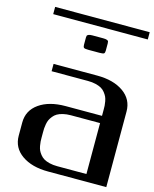

<svg xmlns="http://www.w3.org/2000/svg" viewBox="-130 -977 853 1063"><g transform="rotate(15 297.0 -445.5)"><path d="M593.8 -890.6V-849.1H51.8V-890.6ZM385.3 -771V-729Q385.3 -716.8 380.4 -712.6Q375.5 -708.5 354 -708.5H291.5Q270.5 -708.5 265.4 -712.6Q260.3 -716.8 260.3 -729V-771Q260.7 -778.3 261.7 -781.5Q262.7 -784.7 269.8 -788.1Q276.9 -791.5 291.5 -791.5H354Q368.7 -791.5 375.7 -788.6Q382.8 -785.6 383.8 -782.5Q384.8 -779.3 385.3 -771ZM125 -541.5V-583.5H375Q468.8 -583.5 526.1 -543.2Q583.5 -502.9 583.5 -433.1V0H250Q156.2 0 98.9 -40.3Q41.5 -80.6 41.5 -149.9V-225.1Q41.5 -294.4 98.9 -334.7Q156.2 -375 250 -375H458.5V-410.6Q458.5 -423.8 458 -433.3Q457.5 -442.9 454.8 -457.5Q452.1 -472.2 447.3 -482.7Q442.4 -493.2 433.1 -505.1Q423.8 -517.1 411.1 -524.4Q398.4 -531.7 378.4 -536.6Q358.4 -541.5 333.5 -541.5ZM458.5 -41.5V-333.5H291.5Q266.6 -333.5 246.6 -328.6Q226.6 -323.7 213.9 -316.2Q201.2 -308.6 191.9 -296.9Q182.6 -285.2 177.7 -274.7Q172.9 -264.2 170.2 -249.5Q167.5 -234.9 167 -225.1Q166.5 -215.3 166.5 -202.1V-172.9Q166.5 -159.7 167 -149.9Q167.5 -140.1 170.2 -125.5Q172.9 -110.8 177.7 -100.3Q182.6 -89.8 191.9 -78.1Q201.2 -66.4 213.9 -58.8Q226.6 -51.3 246.6 -46.4Q266.6 -41.5 291.5 -41.5Z"/></g></svg>

Font: Gputeks
Style: Bold
Weight: 600
Width: 8
Version: Version 0.9